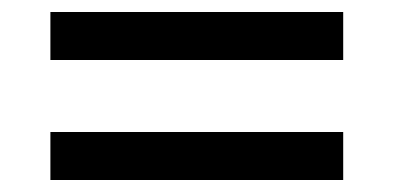

<svg xmlns="http://www.w3.org/2000/svg" viewBox="-20 -476 656 320"><path d="M64 -456H552V-376H64ZM64 -256H552V-176H64Z"/></svg>

Font: Kufam
Style: Regular
Weight: 400
Designer: Wael Morcos, Artur Schmal
Foundry: Original Type
Version: Version 1.301; ttfautohint (v1.8.3)